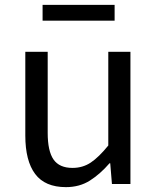

<svg xmlns="http://www.w3.org/2000/svg" viewBox="-20 -756 647 789"><path d="M251 13Q165 13 124.5 -41Q84 -95 84 -199V-543H176V-210Q176 -135 200 -100.5Q224 -66 278 -66Q320 -66 353 -88Q386 -110 425 -158V-543H516V0H440L433 -85H430Q392 -41 349.5 -14Q307 13 251 13ZM155 -671V-736H451V-671Z"/></svg>

Font: Noto Sans TC
Style: Regular
Weight: 400
Designer: Ryoko NISHIZUKA  (kana, bopomofo & ideographs); Paul D. Hunt (Latin, Greek & Cyrillic); Sandoll Communications , Soo-you
Foundry: Adobe
Version: Version 2.004-H2;hotconv 1.0.118;makeotfexe 2.5.65603